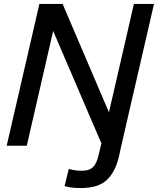

<svg xmlns="http://www.w3.org/2000/svg" viewBox="-20 -740 802 975"><path d="M14 0 180 -720H298L560 -107L520 -112L660 -720H762L596 0H500L237 -613L258 -618L116 0ZM390 215Q357 215 337.5 211.5Q318 208 308 205L329 118Q339 121 355.5 124Q372 127 398 127Q433 127 452 109Q471 91 481 46L500 -33L596 0L585 51Q567 131 523.5 173Q480 215 390 215Z"/></svg>

Font: Instrument Sans Medium
Style: Italic
Weight: 500
Italic angle: -13°
Designer: Rodrigo Fuenzalida
Foundry: fragTYPE
Version: Version 1.000;gftools[0.9.28]